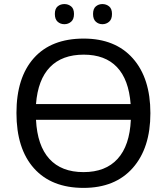

<svg xmlns="http://www.w3.org/2000/svg" viewBox="-20 -915 822 945"><path d="M720.2 -357.9Q720.2 -186.5 633.5 -88.4Q546.9 9.8 391.1 9.8Q233.4 9.8 147.2 -86.7Q61 -183.1 61 -358.9Q61 -533.2 146.7 -629.2Q232.4 -725.1 392.1 -725.1Q547.4 -725.1 633.8 -627.7Q720.2 -530.3 720.2 -357.9ZM391.1 -67.9Q499.5 -67.9 558.8 -133.1Q618.2 -198.2 624 -325.2H157.2Q163.6 -198.2 222.9 -133.1Q282.2 -67.9 391.1 -67.9ZM392.1 -646Q285.6 -646 226.1 -584.7Q166.5 -523.4 157.2 -402.8H623Q613.8 -523.9 555.4 -585Q497.1 -646 392.1 -646ZM250 -846.2Q250 -872.1 263.7 -883.5Q277.3 -895 296.9 -895Q315.9 -895 330.1 -883.5Q344.2 -872.1 344.2 -846.2Q344.2 -820.3 330.1 -808.1Q315.9 -795.9 296.9 -795.9Q277.3 -795.9 263.7 -808.1Q250 -820.3 250 -846.2ZM438 -846.2Q438 -872.1 451.7 -883.5Q465.3 -895 483.9 -895Q502.9 -895 517.1 -883.5Q531.2 -872.1 531.2 -846.2Q531.2 -820.3 517.1 -808.1Q502.9 -795.9 483.9 -795.9Q465.3 -795.9 451.7 -808.1Q438 -820.3 438 -846.2Z"/></svg>

Font: NotoPenekeko
Style: Regular
Weight: 400
Designer: Monotype Design team
Foundry: Monotype Imaging Inc.
Version: Version 1.04